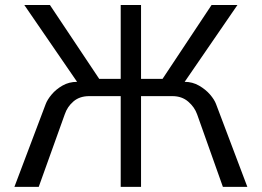

<svg xmlns="http://www.w3.org/2000/svg" viewBox="-20 -726 1017 746"><path d="M941 0H846L746 -281.5Q736 -310 711.2 -331.2Q686.5 -352.5 650 -352.5H528V0H449V-352.5H326.5Q289.5 -352.5 265.5 -332Q241.5 -311.5 231.5 -281.5L130.5 0H36L157.5 -321.5Q164 -339 180.8 -359Q197.5 -379 222.8 -393.5Q248 -408 279.5 -408L74.5 -706.5H174L365.5 -419.5H449V-706.5H528V-419.5H611.5L802 -706.5H902.5L697.5 -408Q728 -408 753.5 -393.2Q779 -378.5 796 -358.8Q813 -339 819.5 -321.5Z"/></svg>

Font: Acari Sans
Style: Regular
Weight: 400
Designer: Alfredo Marco Pradil and Stefan Peev (font) & Cristiano Sobral (main changes)
Foundry: Alfredo Marco Pradil and Stefan Peev (font) & Cristiano Sobral (main changes)
Version: Version 1.063; ttfautohint (v1.8.3)